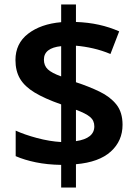

<svg xmlns="http://www.w3.org/2000/svg" viewBox="-20 -779 612 857"><path d="M253 -43Q191 -44 140 -54.5Q89 -65 50 -82V-196Q89 -178 145 -163Q201 -148 253 -145V-313Q179 -339 134.5 -366Q90 -393 69.5 -427.5Q49 -462 49 -511Q49 -585 105.5 -628.5Q162 -672 253 -680V-759H319V-681Q374 -679 421.5 -668.5Q469 -658 512 -639L473 -538Q435 -554 395.5 -563Q356 -572 319 -575V-412Q377 -393 424.5 -370Q472 -347 499.5 -312.5Q527 -278 527 -222Q527 -150 474.5 -102.5Q422 -55 319 -46V58H253ZM253 -573Q176 -565 176 -513Q176 -486 193.5 -469.5Q211 -453 253 -438ZM319 -149Q401 -161 401 -215Q401 -241 382 -257Q363 -273 319 -289Z"/></svg>

Font: Noto Sans Lisu SemiBold
Style: Regular
Weight: 600
Designer: Monotype Design Team. David Williams.
Foundry: Monotype Imaging Inc.
Version: Version 2.102; ttfautohint (v1.8.4.7-5d5b)